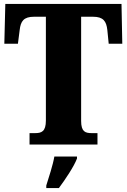

<svg xmlns="http://www.w3.org/2000/svg" viewBox="-20 -734 643 975"><path d="M130 0H475V-58H446C413 -58 392 -65 392 -120V-649H452C505 -649 520 -626 525 -582L532 -512H601L597 -714H7L2 -512H71L80 -582C85 -626 100 -649 153 -649H213V-122C213 -66 191 -58 158 -58H130ZM215 208V221H279C311 178 355 113 371 71V61H256C249 103 227 170 215 208Z"/></svg>

Font: Noto Serif Sinhala Condensed Black
Style: Regular
Weight: 900
Width: 3
Designer: Jelle Bosma - Monotype Design Team
Foundry: Monotype Imaging Inc.
Version: Version 2.007